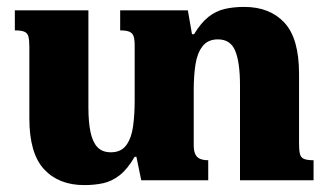

<svg xmlns="http://www.w3.org/2000/svg" viewBox="-20 -522 951 556"><path d="M846 -106Q846 -87 848.5 -76.5Q851 -66 860 -62Q869 -58 888 -58V0H675V-275Q675 -340 661.5 -374Q648 -408 611 -408Q582 -408 566.5 -388Q551 -368 546 -335Q541 -302 541 -261V-102Q541 -85 545.5 -75.5Q550 -66 559.5 -62Q569 -58 583 -58V0H389L375 -68H370Q349 -32 326.5 -14.5Q304 3 279 8.5Q254 14 224 14Q150 14 107.5 -32Q65 -78 65 -179V-386Q65 -405 62.5 -415.5Q60 -426 51 -430Q42 -434 23 -434V-492H236V-211Q236 -169 242 -140Q248 -111 262 -96Q276 -81 301 -81Q331 -81 346 -102Q361 -123 365.5 -157Q370 -191 370 -231V-389Q370 -407 367 -416.5Q364 -426 355 -430Q346 -434 328 -434V-492H524L536 -423H542Q562 -456 583.5 -473Q605 -490 630.5 -496Q656 -502 687 -502Q761 -502 803.5 -456.5Q846 -411 846 -308Z"/></svg>

Font: Noto Serif Armenian ExtraBold
Style: Regular
Weight: 800
Version: Version 2.007